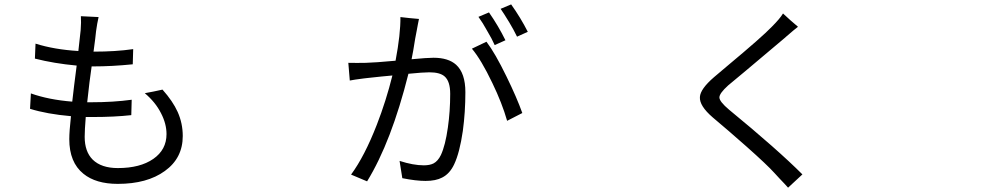

<svg xmlns="http://www.w3.org/2000/svg" viewBox="-20 -827 4540 889"><path d="M525.4 24.4Q423.8 24.4 366.2 -22.5Q300.8 -75.2 300.8 -182.6Q300.8 -218.8 308.6 -289.1Q197.3 -298.8 119.1 -323.2L123 -394.5Q205.1 -365.2 314.5 -356.4Q317.4 -380.9 323.2 -430.7Q331.1 -493.2 335 -523.4Q229.5 -533.2 141.6 -555.7L144.5 -625Q230.5 -597.7 342.8 -590.8Q350.6 -655.3 353.5 -687.5Q356.4 -724.6 354.5 -752L436.5 -748Q429.7 -718.8 424.8 -682.6Q423.8 -672.9 420.9 -647.5Q416 -610.4 413.1 -587.9Q516.6 -587.9 596.7 -599.6L594.7 -529.3Q499 -519.5 410.2 -519.5H404.3Q394.5 -454.1 383.8 -353.5H401.4Q504.9 -353.5 589.8 -365.2L587.9 -293.9Q509.8 -285.2 410.2 -285.2Q393.6 -285.2 377 -285.2Q372.1 -224.6 372.1 -193.4Q372.1 -125 409.2 -87.9Q449.2 -48.8 525.4 -48.8Q628.9 -48.8 689.9 -91.3Q751 -133.8 751 -206.1Q751 -253.9 725.6 -302.7Q700.2 -353.5 650.4 -395.5L691.4 -403.3L732.4 -412.1Q780.3 -358.4 802.7 -308.6Q826.2 -255.9 826.2 -197.3Q826.2 -94.7 743.2 -35.2Q661.1 24.4 525.4 24.4Z M1679.7 12.7 1605.5 -18.6Q1668 -103.5 1724.6 -249Q1767.6 -359.4 1796.9 -477.5Q1779.3 -475.6 1746.1 -472.7Q1696.3 -467.8 1681.6 -465.8Q1676.8 -464.8 1665 -463.9Q1618.2 -458 1599.6 -454.1L1592.8 -536.1Q1632.8 -535.2 1674.3 -536.1Q1715.8 -537.1 1811.5 -545.9Q1835 -669.9 1834 -748L1877 -743.2L1919.9 -739.3Q1918.9 -731.4 1915 -714.8Q1911.1 -694.3 1909.2 -683.6Q1907.2 -674.8 1902.3 -647.5Q1892.6 -585 1885.7 -552.7Q1959 -559.6 1987.3 -559.6Q2055.7 -559.6 2091.8 -527.3Q2134.8 -488.3 2134.8 -400.4Q2134.8 -307.6 2123 -220.7Q2108.4 -120.1 2083 -66.4Q2062.5 -22.5 2027.3 -4.9Q1998 10.7 1950.2 10.7Q1906.2 10.7 1842.8 -2L1830.1 -82Q1893.6 -61.5 1942.4 -61.5Q1969.7 -61.5 1987.3 -70.3Q2007.8 -81.1 2021.5 -109.4Q2042 -153.3 2053.7 -236.3Q2064.5 -311.5 2064.5 -392.6Q2064.5 -451.2 2038.1 -473.6Q2016.6 -492.2 1967.8 -492.2Q1939.5 -492.2 1871.1 -485.4Q1792 -169.9 1679.7 12.7ZM2328.1 -267.6Q2304.7 -349.6 2259.8 -442.4Q2208 -550.8 2165 -601.6L2232.4 -633.8Q2272.5 -581.1 2325.2 -472.7Q2373 -375 2398.4 -303.7ZM2270.5 -618.2Q2258.8 -645.5 2235.4 -684.6Q2215.8 -720.7 2195.3 -749L2244.1 -769.5Q2287.1 -708 2320.3 -640.6ZM2374 -657.2Q2358.4 -689.5 2337.9 -723.6Q2310.5 -768.6 2297.9 -786.1L2346.7 -806.6Q2390.6 -745.1 2423.8 -679.7Z M3628.9 42Q3617.2 28.3 3589.8 0Q3574.2 -17.6 3566.4 -25.4Q3532.2 -63.5 3436.5 -148.4Q3352.5 -222.7 3280.3 -283.2Q3217.8 -336.9 3220.7 -377.9Q3222.7 -415 3286.1 -469.7Q3303.7 -484.4 3349.6 -523.4Q3507.8 -655.3 3553.7 -703.1Q3591.8 -741.2 3605.5 -764.6L3639.6 -733.4L3674.8 -703.1Q3658.2 -690.4 3621.1 -658.2Q3615.2 -652.3 3612.3 -650.4Q3569.3 -613.3 3432.6 -499Q3373 -450.2 3351.6 -431.6Q3310.5 -394.5 3311 -375.5Q3311.5 -356.4 3355.5 -319.3Q3580.1 -134.8 3695.3 -19.5Z"/></svg>

Font: Bpmf GenSeki Gothic R
Style: R
Weight: 400
Foundry: But Ko
Version: Version 1.320